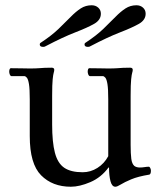

<svg xmlns="http://www.w3.org/2000/svg" viewBox="-20 -696 605 729"><path d="M178 -223Q178 -156 188.5 -116Q199 -76 224 -59Q249 -42 294 -42Q324 -42 350 -58.5Q376 -75 391 -103V-319Q391 -358 388 -376.5Q385 -395 380 -401Q375 -407 370 -407H321Q317 -408 315 -413.5Q313 -419 313 -424Q313 -429 314.5 -433Q316 -437 319 -437Q344 -437 360.5 -436.5Q377 -436 390 -436Q413 -436 425 -437Q437 -438 447.5 -438.5Q458 -439 474 -439Q484 -439 484 -431Q484 -426 482 -420Q480 -414 478 -395Q476 -376 476 -332V-146Q476 -112 478.5 -93Q481 -74 490 -66Q498 -60 511 -60Q520 -60 529 -61.5Q538 -63 545 -63Q548 -63 550.5 -58Q553 -53 553 -48Q553 -35 547 -33Q504 -26 478 -15Q452 -4 438.5 4.5Q425 13 418 13Q405 13 399.5 -8Q394 -29 394 -60H392Q364 -22 323 -4.5Q282 13 249 13Q179 13 136 -30.5Q93 -74 93 -179V-319Q93 -358 90 -376.5Q87 -395 82 -401Q77 -407 72 -407H23Q19 -408 17 -413.5Q15 -419 15 -424Q15 -429 16.5 -433Q18 -437 21 -437Q46 -437 62.5 -436.5Q79 -436 92 -436Q115 -436 127 -437Q139 -438 149.5 -438.5Q160 -439 176 -439Q186 -439 186 -431Q186 -426 184 -420Q182 -414 180 -395Q178 -376 178 -332ZM154 -521Q150 -518 144 -518Q131 -518 131 -527Q131 -532 135 -534Q176 -561 202.5 -586.5Q229 -612 248.5 -632Q268 -652 286.5 -664Q305 -676 328 -676Q343 -676 353 -667Q363 -658 363 -644Q363 -620 337.5 -605.5Q312 -591 265.5 -573Q219 -555 154 -521ZM324 -521Q320 -518 314 -518Q301 -518 301 -527Q301 -532 305 -534Q346 -561 372.5 -586.5Q399 -612 418.5 -632Q438 -652 456.5 -664Q475 -676 498 -676Q513 -676 523 -667Q533 -658 533 -644Q533 -620 507.5 -605.5Q482 -591 435.5 -573Q389 -555 324 -521Z"/></svg>

Font: Sedan SC
Style: Regular
Weight: 400
Designer: Sebastian Salazar
Foundry: Sebastian Salazar
Version: Version 1.100; ttfautohint (v1.8.4.7-5d5b)